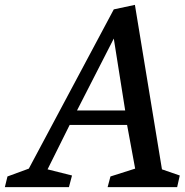

<svg xmlns="http://www.w3.org/2000/svg" viewBox="-39 -770 760 790"><path d="M516.1 -750 627.4 -73.2 700.7 -47.9 689.9 0H403.8L415.5 -43.9L517.1 -76.2L483.9 -255.9H247.6L156.7 -73.2L257.3 -47.9L244.6 0H-19L-8.3 -43.9L79.6 -76.2L429.2 -731.4ZM277.8 -315.4H476.1L429.2 -611.3Z"/></svg>

Font: Neuton
Style: Italic
Weight: 400
Italic angle: -9°
Designer: Brian M Zick
Version: Version 1.32